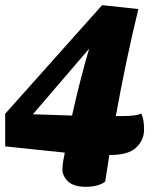

<svg xmlns="http://www.w3.org/2000/svg" viewBox="-27 -701 608 741"><path d="M518 -263Q529 -242 529 -201Q529 -160 498.5 -131.5Q468 -103 401 -103H395L379 0Q352 20 304 20Q242 20 222 -18Q214 -32 214 -44Q214 -58 216 -74L223 -112L-7 -136V-262L367 -681V-680L368 -681L507 -666Q460 -474 420 -253H443Q500 -253 518 -263ZM100 -260 251 -255Q284 -402 317 -513Z"/></svg>

Font: Sansita One
Style: Regular
Weight: 400
Designer: Pablo Cosgaya
Foundry: Omnibus-Type
Version: Version 1.001